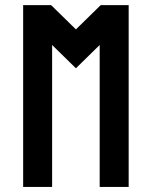

<svg xmlns="http://www.w3.org/2000/svg" viewBox="-20 -737 601 757"><path d="M377 -716.8Q414.1 -716.8 487.3 -716.8Q487.3 -477.5 487.3 0Q449.2 0 373 0Q373 -186.5 373 -559.6Q341.8 -529.3 279.3 -467.8Q248 -499 185.5 -559.6Q185.5 -373 185.5 0Q147.5 0 71.3 0Q71.3 -239.3 71.3 -716.8Q108.4 -716.8 181.6 -716.8Q213.9 -685.5 279.3 -621.1Q312.5 -653.3 377 -716.8Z"/></svg>

Font: Via Messena
Style: Regular
Weight: 400
Designer: Edward Sonnex
Version: 1.0